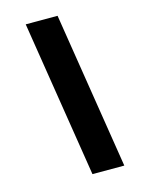

<svg xmlns="http://www.w3.org/2000/svg" viewBox="-105 -730 586 792"><g transform="rotate(-15 188.5 -334.0)"><path d="M326 0 220 -668H84L190 0Z"/></g></svg>

Font: Celebes ExtraBold
Style: Italic
Weight: 800
Italic angle: -10°
Designer: Anugrah Pasau
Foundry: Lafontype
Version: Version 1.000